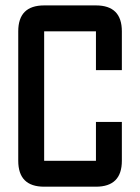

<svg xmlns="http://www.w3.org/2000/svg" viewBox="-20 -704 528 724"><path d="M341.8 0H146.5Q48.8 0 48.8 -97.7V-585.9Q48.8 -683.6 146.5 -683.6H341.8Q439.5 -683.6 439.5 -585.9V-439.5H341.8V-585.9H146.5V-97.7H341.8V-244.1H439.5V-97.7Q439.5 0 341.8 0Z"/></svg>

Font: BabelStone Runic Ruled
Style: Regular
Weight: 400
Designer: Andrew West
Foundry: BabelStone
Version: Version 7.004 November 9, 2023